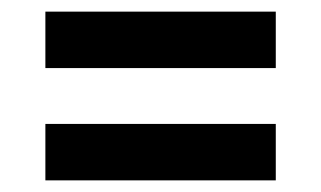

<svg xmlns="http://www.w3.org/2000/svg" viewBox="-20 -473 552 330"><path d="M58 -356V-453H454V-356ZM58 -163V-260H454V-163Z"/></svg>

Font: Bricolage Grotesque 24pt Medium
Style: Regular
Weight: 500
Designer: Mathieu Triay
Foundry: Atelier Triay
Version: Version 1.001;gftools[0.9.33.dev8+g029e19f]